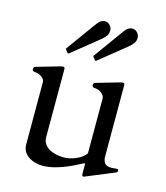

<svg xmlns="http://www.w3.org/2000/svg" viewBox="-109 -793 772 893"><g transform="rotate(15 277.0 -346.5)"><path d="M44.4 -394.5Q41 -395.5 36.9 -395.8Q32.7 -396 28.8 -396.7Q24.9 -397.5 22.2 -399.7Q19.5 -401.9 19.5 -407.2Q19.5 -411.6 21 -415Q22.5 -418.5 28.8 -420.4L140.6 -452.6Q144 -453.6 147.5 -454.1Q150.9 -454.6 153.8 -454.6Q161.1 -454.6 161.1 -444.3V-116.7Q161.1 -99.1 169.7 -86.2Q178.2 -73.2 192.1 -64.7Q206.1 -56.2 224.6 -51.8Q243.2 -47.4 262.7 -47.4Q278.3 -47.4 293.9 -51Q309.6 -54.7 323.7 -60.8Q337.9 -66.9 349.4 -75.7Q360.8 -84.5 368.2 -95.2V-359.4Q366.7 -372.6 355.7 -382.1Q344.7 -391.6 332.5 -394.5Q329.1 -395.5 325 -395.8Q320.8 -396 316.9 -396.7Q313 -397.5 310.3 -399.7Q307.6 -401.9 307.6 -407.2Q307.6 -411.6 309.1 -415Q310.5 -418.5 316.9 -420.4L428.7 -452.6Q432.1 -453.6 435.5 -454.1Q439 -454.6 441.9 -454.6Q445.3 -454.6 447.3 -452.1Q449.2 -449.7 449.2 -442.9V-96.2Q451.7 -75.7 460.7 -66.9Q469.7 -58.1 490.7 -58.1L519 -60.1Q522.9 -60.1 523.7 -56.4Q524.4 -52.7 524.4 -49.8Q524.4 -48.3 522.9 -46.4Q521.5 -44.4 515.6 -42L385.7 11.7Q384.8 12.7 380.6 13.9Q376.5 15.1 375.5 15.1Q370.1 15.1 369.1 10Q368.2 4.9 368.2 1V-43Q367.2 -45.4 366.9 -45.7Q366.7 -45.9 365.7 -45.9Q364.3 -45.9 363 -45.2Q361.8 -44.4 358.9 -43.5Q342.3 -34.7 320.8 -24.2Q299.3 -13.7 275.9 -4.9Q252.4 3.9 227.5 9.8Q202.6 15.6 178.2 15.6Q164.1 15.6 147.2 12Q130.4 8.3 115.2 -0.7Q100.1 -9.8 90.1 -24.7Q80.1 -39.6 80.1 -61.5V-359.4Q80.1 -372.6 68.4 -382.1Q56.6 -391.6 44.4 -394.5ZM145 -535.2Q143.1 -537.1 143.1 -538.1Q143.1 -539.1 145 -541L249 -685.1Q258.3 -697.8 267.6 -703.4Q276.9 -709 285.6 -709Q300.8 -709 310.8 -698Q320.8 -687 320.8 -672.9Q320.8 -657.7 312.3 -646.5Q303.7 -635.3 293.9 -627L162.6 -521Q160.2 -519.5 159.2 -519.5Q157.2 -519.5 157 -519.8Q156.7 -520 155.8 -521ZM276.9 -535.2Q274.9 -537.1 274.9 -538.1Q274.9 -539.1 276.9 -541L380.9 -685.1Q390.1 -697.8 399.4 -703.4Q408.7 -709 417.5 -709Q432.6 -709 442.6 -698Q452.6 -687 452.6 -672.9Q452.6 -657.7 444.1 -646.5Q435.5 -635.3 425.8 -627L294.4 -521Q292 -519.5 291 -519.5Q289.1 -519.5 288.8 -519.8Q288.6 -520 287.6 -521Z"/></g></svg>

Font: Kurinto Book Core
Style: Regular
Weight: 400
Designer: Kurinto was developed by Clint Goss from a range of fonts that are compatible with the SIL Open Font License Version 1.1
Foundry: Clinton F. Goss
Version: Version 2.196; July 25, 2020